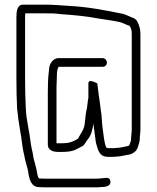

<svg xmlns="http://www.w3.org/2000/svg" viewBox="-20 -645 668 819"><path d="M418 -397H229C208 -397 193 -376 190 -357C189 -349 190 -349 188 -337C185 -315 184 -280 184 -253V-28C184 -5 205 3 228 3H246C266 3 284 1 299 -5L317 -14C322 -17 326 -19 331 -21C342 -28 346 -40 354 -50C369 -67 375 -93 379 -120V-113C383 -88 385 -62 389 -37C398 -6 402 24 441 24H457C464 24 470 24 477 23C495 23 516 16 533 14C549 10 564 -2 568 -18C571 -27 575 -38 576 -48C576 -62 579 -78 579 -94V-499C579 -508 578 -516 577 -522L573 -536C571 -543 568 -549 564 -556C554 -570 543 -569 528 -577C519 -581 511 -584 504 -586C430 -601 355 -616 272 -620C239 -622 212 -625 178 -625H78C53 -625 50 -597 50 -571V-310C50 -260 51 -223 53 -182C58 -123 70 -74 76 -20C78 -2 84 17 87 36C91 54 97 69 100 86C104 117 112 153 146 153C152 154 161 154 172 154H392C398 154 404 154 410 153C430 153 454 149 451 128C448 106 426 116 408 116C403 117 397 117 392 117H172C161 117 153 117 148 116C145 119 139 101 139 96C135 71 129 53 123 29L119 5C115 -12 112 -24 110 -42C105 -89 92 -132 90 -184C88 -224 87 -262 87 -310V-571C87 -576 87 -582 88 -588H178C198 -588 217 -588 235 -585C292 -581 350 -576 400 -566C431 -561 465 -557 494 -550C505 -547 523 -537 533 -535V-534C540 -525 542 -514 542 -499V-94C542 -79 539 -63 539 -50C539 -42 534 -34 532 -27C532 -24 527 -23 525 -22C509 -19 492 -14 475 -14C469 -13 463 -13 457 -13H441C440 -13 437 -14 434 -15L433 -16C424 -38 422 -69 418 -96C414 -121 415 -150 410 -175L406 -207C402 -234 398 -262 395 -289C395 -290 392 -291 385 -294C375 -298 359 -305 357 -291V-227C354 -214 353 -198 351 -184C345 -163 344 -137 341 -114C337 -89 323 -74 314 -56C314 -55 314 -54 313 -54C295 -42 277 -34 246 -34H221V-254C221 -271 221 -286 222 -300C223 -325 221 -345 230 -360H418C428 -360 436 -368 436 -378C436 -388 428 -397 418 -397Z"/></svg>

Font: Electronic
Style: SeLt
Weight: 300
Version: Version 1.011